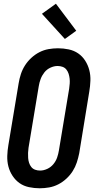

<svg xmlns="http://www.w3.org/2000/svg" viewBox="-20 -1002 515 1030"><path d="M193 8Q164 8 135.5 2Q107 -4 85 -19.5Q63 -35 47.5 -58.5Q32 -82 25 -109Q18 -136 19 -165.5Q20 -195 25 -224L80 -555Q84 -580 92 -604.5Q100 -629 114 -651Q128 -673 148 -691.5Q168 -710 191.5 -722Q215 -734 240.5 -738.5Q266 -743 291 -743Q320 -743 348.5 -737Q377 -731 399.5 -715.5Q422 -700 437 -676.5Q452 -653 459 -626Q466 -599 465 -569.5Q464 -540 459 -511L405 -180Q400 -155 392 -130.5Q384 -106 370 -84Q356 -62 336 -43.5Q316 -25 292.5 -13Q269 -1 243.5 3.5Q218 8 193 8ZM195 -87Q214 -87 233.5 -96Q253 -105 266.5 -121.5Q280 -138 286.5 -157Q293 -176 296 -195L351 -526Q353 -540 354 -553.5Q355 -567 353.5 -580.5Q352 -594 348 -606.5Q344 -619 336 -629Q328 -639 315.5 -643.5Q303 -648 289 -648Q270 -648 250.5 -639Q231 -630 218 -613.5Q205 -597 198 -578Q191 -559 188 -540L133 -209Q131 -195 130.5 -181.5Q130 -168 131 -154.5Q132 -141 136 -128.5Q140 -116 148 -106Q156 -96 168.5 -91.5Q181 -87 195 -87ZM328 -793 205 -928 280 -982 389 -837Z"/></svg>

Font: Iosevka QP
Style: Bold Italic
Weight: 700
Italic angle: -9°
Designer: Belleve Invis
Foundry: Belleve Invis
Version: Version 20.0.0; ttfautohint (v1.8.4)